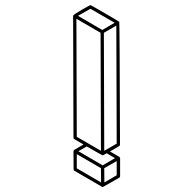

<svg xmlns="http://www.w3.org/2000/svg" viewBox="-20 -763 772 768"><path d="M391.1 -15.1H389.2L277.3 -80.1Q274.4 -82 274.4 -85.4L273.9 -158.7Q274.4 -162.1 277.3 -163.6L314 -185.1L277.3 -206.5Q273.9 -208.5 273.9 -211.9L272.5 -700.2Q274.4 -705.1 307.4 -723.9Q340.3 -742.7 341.8 -742.7Q343.3 -742.7 399.9 -709.7Q456.5 -676.8 457 -675.8Q458.5 -672.4 460 -184.6Q460 -180.7 457 -178.7L419.9 -157.2L458 -135.3V-134.8Q459 -134.3 459.2 -132.6Q459.5 -130.9 460.4 -130.9V-58.1Q460.4 -54.2 457 -52.2Q392.6 -15.1 391.1 -15.1ZM397 -159.7 446.8 -188.5 445.3 -660.6 395.5 -631.8ZM389.2 -643.1 438.5 -671.9 341.8 -728 292 -699.7ZM383.8 -159.7 382.3 -631.8 285.6 -688 287.1 -215.8ZM384.3 -33.2 383.8 -90.3 287.1 -146.5V-89.8ZM390.6 -101.6 439.9 -130.4 406.7 -149.9Q392.1 -141.6 390.6 -141.6Q388.7 -141.6 327.1 -177.2L293.5 -158.2ZM397.5 -33.2 446.8 -62V-118.7L397 -90.3Z"/></svg>

Font: 3D Isometric
Style: Regular
Weight: 400
Designer: GGBotNet
Version: 1.10